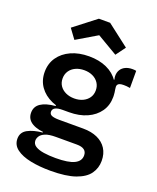

<svg xmlns="http://www.w3.org/2000/svg" viewBox="-182 -907 1006 1234"><g transform="rotate(20 321.5 -289.5)"><path d="M316 223Q240.5 223 179.5 210.5Q118.5 198 82.8 171.2Q47 144.5 47 101Q47 57.5 86 36.2Q125 15 186.5 9V-4L276 6.5Q229 6.5 204 17Q179 27.5 169.2 42.8Q159.5 58 159.5 72.5Q159.5 97 181 110.5Q202.5 124 238.5 129.5Q274.5 135 319.5 135Q407 135 447 115.2Q487 95.5 487 57Q487 6.5 419 6.5H223Q153.5 6.5 113 -16.8Q72.5 -40 72.5 -86Q72.5 -128 107 -151Q141.5 -174 206.5 -179.5V-200L301 -171.5H257Q225 -171.5 207.8 -162.8Q190.5 -154 190.5 -135.5Q190.5 -118 207.2 -111Q224 -104 258 -104H422Q478.5 -104 519.5 -85.5Q560.5 -67 582.8 -32.2Q605 2.5 605 51Q605 100.5 577.5 139.2Q550 178 486.8 200.5Q423.5 223 316 223ZM301 -171.5Q232.5 -171.5 179 -195.2Q125.5 -219 95.2 -261.8Q65 -304.5 65 -362Q65 -419.5 95 -462.5Q125 -505.5 178 -529.5Q231 -553.5 300.5 -553.5Q369.5 -553.5 421.8 -529.8Q474 -506 502 -463Q518.5 -441 526.5 -415.5Q534.5 -390 534.5 -361Q534.5 -303.5 504.8 -261Q475 -218.5 422.5 -195Q370 -171.5 301 -171.5ZM301.5 -266Q334 -266 359.5 -278Q385 -290 399.8 -311.5Q414.5 -333 414.5 -362Q414.5 -391 399.8 -413Q385 -435 359.5 -447Q334 -459 301.5 -459Q268.5 -459 242.8 -447Q217 -435 202.2 -413Q187.5 -391 187.5 -362Q187.5 -333 202.2 -311.5Q217 -290 242.8 -278Q268.5 -266 301.5 -266ZM534.5 -361 502 -420 477 -456.5 503.5 -468.5Q501.5 -474 500.5 -480Q499.5 -486 499.5 -492.5Q499.5 -517 510.8 -534.8Q522 -552.5 542.2 -562Q562.5 -571.5 589.5 -571.5Q597 -571.5 603.5 -571Q610 -570.5 615.5 -569V-452Q602.5 -454.5 591.8 -455.2Q581 -456 572 -456Q555.5 -456 545.8 -452.8Q536 -449.5 531.8 -443.5Q527.5 -437.5 527.5 -429Q527.5 -422.5 529.2 -412.5Q531 -402.5 532.8 -389.2Q534.5 -376 534.5 -361ZM352.5 -802 502.5 -686.5 454 -620.5 314 -703 174 -620 125.5 -686 275.5 -802Z"/></g></svg>

Font: Hepta Slab SemiBold
Style: Regular
Weight: 600
Designer: Michael LaGattuta
Foundry: Michael LaGattuta
Version: Version 1.102